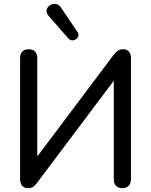

<svg xmlns="http://www.w3.org/2000/svg" viewBox="-20 -967 782 994"><path d="M84 -42V-666Q84 -688 95.5 -700Q107 -712 129 -712Q150 -712 161.5 -700Q173 -688 173 -666V-157L569 -684Q581 -699 591.5 -705.5Q602 -712 619 -712Q637 -712 647.5 -700Q658 -688 658 -667V-40Q658 -18 646.5 -5.5Q635 7 614 7Q592 7 580.5 -5Q569 -17 569 -40V-549L173 -22Q161 -6 151.5 0.5Q142 7 125 7Q105 7 94.5 -5.5Q84 -18 84 -42ZM221 -910Q221 -925 233.5 -936Q246 -947 262 -947Q283 -947 295 -929L380 -803Q386 -796 386 -787Q386 -775 376.5 -766.5Q367 -758 355 -758Q342 -758 332 -770L230 -887Q221 -897 221 -910Z"/></svg>

Font: SN Pro
Style: Regular
Weight: 400
Designer: Tobias Whetton
Foundry: Supernotes
Version: Version 1.003